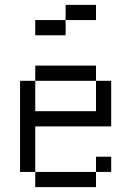

<svg xmlns="http://www.w3.org/2000/svg" viewBox="-20 -770 540 790"><path d="M437.5 -62.5V-125H375V-62.5H125V0H375V-62.5ZM375 -687.5V-750H250V-687.5H125V-625H250V-687.5ZM125 -62.5V-250H437.5V-437.5H375Q375 -437.5 375 -312.5H125Q125 -312.5 125 -437.5H62.5Q62.5 -437.5 62.5 -62.5ZM125 -437.5H375V-500H125Z"/></svg>

Font: BFUnifontExMono
Style: Regular
Weight: 500
Version: Version 15.0.06